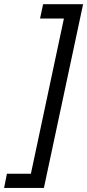

<svg xmlns="http://www.w3.org/2000/svg" viewBox="-87 -742 420 923"><path d="M-67.4 161.6 -53.7 93.3H61.5L220.2 -652.8H105.5L120.1 -721.7H312.5L124 161.6Z"/></svg>

Font: Open Sans Condensed Medium
Style: Italic
Weight: 500
Width: 3
Italic angle: -12°
Designer: Monotype Design Team
Foundry: Monotype Imaging Inc.
Version: Version 3.000